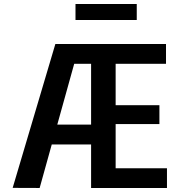

<svg xmlns="http://www.w3.org/2000/svg" viewBox="-20 -935 912 955"><path d="M177.7 -216.3 201.2 -315.4H433.1V-617.7H349.1L177.2 0L43 -0.5L255.4 -716.3H805.7V-617.7H555.2V-411.6H772.9V-317.9H555.2V-98.1H810.5V0H433.1V-216.3ZM355.5 -835.4V-915H660.2V-835.4Z"/></svg>

Font: Monda SemiBold
Style: Regular
Weight: 600
Designer: Vernon Adams
Foundry: Vernon Adams
Version: Version 2.200